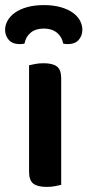

<svg xmlns="http://www.w3.org/2000/svg" viewBox="-46 -726 343 753"><path d="M194 -1Q186 1 170.5 4Q155 7 137 7Q101 7 84.5 -6Q68 -19 68 -52V-470Q76 -472 91.5 -475Q107 -478 125 -478Q161 -478 177.5 -465Q194 -452 194 -419ZM50 -555Q45 -554 41 -553.5Q37 -553 32 -553Q3 -553 -11.5 -569.5Q-26 -586 -26 -609Q-26 -628 -16 -645.5Q-6 -663 13 -676.5Q32 -690 60.5 -698Q89 -706 126 -706Q163 -706 191.5 -698Q220 -690 239 -676.5Q258 -663 267.5 -645.5Q277 -628 277 -609Q277 -586 262.5 -569.5Q248 -553 219 -553Q212 -553 202 -555Q197 -582 177 -598Q157 -614 126 -614Q94 -614 74.5 -598Q55 -582 50 -555Z"/></svg>

Font: Baloo 2 Latin SemiBold
Style: Regular
Weight: 400
Designer: Sarang Kulkarni and Ek Type
Foundry: Ek Type
Version: Version 1.001